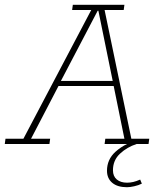

<svg xmlns="http://www.w3.org/2000/svg" viewBox="-49 -603 675 804"><path d="M-29 0 -26 -22H49L333 -561H253L256 -583H472L469 -561H389L501 -22H576L573 0H523Q483 13 453.5 40.5Q424 68 424 110Q424 135 440 148.5Q456 162 483 162Q496 162 509 159Q522 156 538 149L545 166Q531 173 513 177Q495 181 483 181Q443 181 421 162.5Q399 144 399 112Q399 65 434 33Q456 13 483 0H389L392 -22H472L427 -243H196L81 -22H161L158 0ZM206 -264H423L363 -558H360Z"/></svg>

Font: Rokkitt SemiBold Thin
Style: Italic
Weight: 250
Italic angle: -9°
Version: Version 3.103